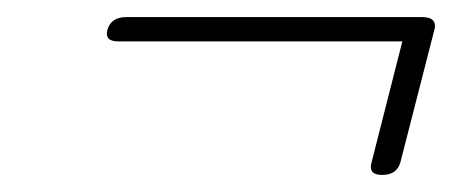

<svg xmlns="http://www.w3.org/2000/svg" viewBox="-20 -441 548 225"><path d="M106 -406.5Q110.5 -421 128 -421H474.5Q494 -421 488.5 -404L449 -250Q444.5 -236 428 -236Q411 -236 415.5 -251L451.5 -392.5H118.5Q102 -392.5 106 -406.5Z"/></svg>

Font: Fraunces 72pt
Style: Italic
Weight: 400
Italic angle: -16°
Version: Version 1.000;[b76b70a41]